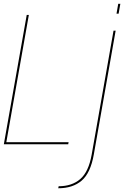

<svg xmlns="http://www.w3.org/2000/svg" viewBox="-29 -753 662 1002"><path d="M-9 0H327L329 -11H4L121.5 -675H110.5ZM275 229.5Q350.5 229.5 397 189.8Q443.5 150 460.5 53.5L574.5 -593H563.5L449.5 53.5Q433.5 144 389.8 181.5Q346 219 277 219ZM588 -733 579 -681.5H590L599 -733Z"/></svg>

Font: Anybody UltraCondensed Thin Thin
Style: Italic
Weight: 250
Italic angle: -10°
Version: Version 1.111